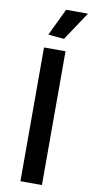

<svg xmlns="http://www.w3.org/2000/svg" viewBox="-105 -1005 506 1046"><g transform="rotate(10 148.5 -481.5)"><path d="M89 -740H208V0H89ZM100 -813 172 -963H293L188 -805Z"/></g></svg>

Font: Encode Sans Wide
Style: Medium
Weight: 500
Designer: Pablo Impallari, Andres Torresi
Foundry: Pablo Impallari, Andres Torresi
Version: Version 1.000; ttfautohint (v1.00) -l 8 -r 50 -G 200 -x 14 -